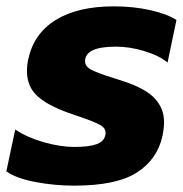

<svg xmlns="http://www.w3.org/2000/svg" viewBox="-33 -570 577 605"><path d="M-13 -30 15 -162Q52 -137 104.5 -122Q157 -107 201 -107Q247 -107 271 -115.5Q295 -124 299 -145Q303 -164 284.5 -175Q266 -186 213 -204Q189 -212 184 -214Q116 -238 84 -268Q52 -298 52 -346Q52 -366 56 -383Q73 -464 142.5 -507Q212 -550 326 -550Q387 -550 440.5 -538Q494 -526 523 -507L495 -373Q468 -395 422 -409Q376 -423 332 -423Q235 -423 235 -377Q235 -360 256 -349.5Q277 -339 325 -324L356 -314Q426 -291 455 -259.5Q484 -228 484 -185Q484 -167 479 -142Q463 -68 398.5 -26.5Q334 15 200 15Q139 15 78.5 3.5Q18 -8 -13 -30Z"/></svg>

Font: Prompt
Style: Bold Italic
Weight: 700
Italic angle: -12°
Designer: Katatrad Team
Foundry: CadsonDemak
Version: Version 1.001